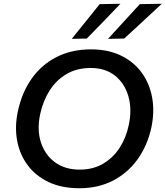

<svg xmlns="http://www.w3.org/2000/svg" viewBox="-20 -989 880 1021"><path d="M402 12Q307.5 12 238.2 -21Q169 -54 126.8 -111Q84.5 -168 71 -241.8Q57.5 -315.5 75 -397Q96.5 -498 149.2 -572Q202 -646 281.8 -686.2Q361.5 -726.5 464 -726.5Q555.5 -726.5 623.8 -693.2Q692 -660 734 -602Q776 -544 789.2 -469.2Q802.5 -394.5 785 -311.5Q764.5 -216 712.5 -143Q660.5 -70 581.8 -29Q503 12 402 12ZM403.5 -87Q475 -87 528.8 -118.8Q582.5 -150.5 617 -204.5Q651.5 -258.5 665 -325.5Q682.5 -408 662.8 -476.8Q643 -545.5 591.8 -586.5Q540.5 -627.5 462.5 -627.5Q389 -627.5 334.2 -595.5Q279.5 -563.5 244 -507.8Q208.5 -452 193.5 -381.5Q176 -299 197.5 -232.2Q219 -165.5 272.2 -126.2Q325.5 -87 403.5 -87ZM554.5 -782.5Q597.5 -829.5 639.2 -875Q681 -920.5 723.5 -967L840.5 -969Q789 -921 739.2 -875Q689.5 -829 640.5 -784ZM361.5 -782.5Q399.5 -829.5 436.2 -875Q473 -920.5 510 -967L620.5 -969Q575 -921 530.5 -875.2Q486 -829.5 441.5 -784Z"/></svg>

Font: Commissioner Medium
Style: Italic
Weight: 500
Italic angle: -12°
Designer: Kostas Bartsokas
Foundry: Kostas Bartsokas
Version: Version 1.000; ttfautohint (v1.8.3)